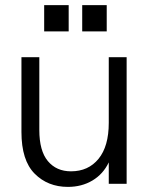

<svg xmlns="http://www.w3.org/2000/svg" viewBox="-20 -720 578 752"><path d="M246 12Q167 12 115.5 -40Q64 -92 64 -203V-496H134V-211Q134 -129 167.5 -89Q201 -49 258 -49Q326 -49 366 -98Q406 -147 406 -239V-496H476V0H406V-84Q384 -38 342 -13Q300 12 246 12ZM302 -597V-700H398V-597ZM153 -597V-700H249V-597Z"/></svg>

Font: Host Grotesk Light Light
Style: Regular
Weight: 300
Version: Version 1.003